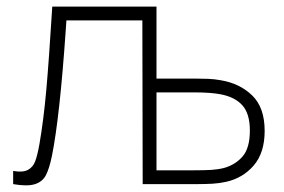

<svg xmlns="http://www.w3.org/2000/svg" viewBox="-20 -560 865 584"><path d="M20 -40Q49 -35 64.8 -43.2Q80.5 -51.5 87.2 -69.8Q94 -88 100 -122Q112.5 -194 120.8 -286Q129 -378 139 -540H456V-321H572Q594 -321 613 -320.2Q632 -319.5 651 -316Q709 -306.5 747 -269.8Q785 -233 785 -162Q785 -95.5 752 -57Q719 -18.5 668 -7Q648 -2.5 626.2 -1.2Q604.5 0 582 0H414L413 -498H182L180 -468.5Q161.5 -202 138 -86Q130 -47 119.5 -27Q109 -7 86 0.2Q63 7.5 20 0ZM570 -42Q601.5 -42 622.2 -43.2Q643 -44.5 661 -49Q695.5 -58.5 717.8 -84Q740 -109.5 740 -163Q740 -213.5 717.8 -239Q695.5 -264.5 652 -273Q622 -279 570 -279H456V-42Z"/></svg>

Font: Manrope
Style: Regular
Weight: 400
Designer: Mikhail Sharanda
Foundry: Mikhail Sharanda
Version: Version 4.503